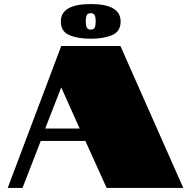

<svg xmlns="http://www.w3.org/2000/svg" viewBox="-20 -927 942 947"><path d="M282 -700H574L884 0H506L401 -232H181L91 0H18ZM373 -293 282 -496 203 -293ZM280 -821Q280 -907 428 -907Q575 -907 575 -821Q575 -772 533.5 -754Q492 -736 428 -736Q363 -736 321.5 -754Q280 -772 280 -821ZM452 -821Q452 -840 447.5 -851Q443 -862 428 -862Q412 -862 407.5 -851Q403 -840 403 -821Q403 -803 407.5 -792Q412 -781 428 -781Q443 -781 447.5 -792Q452 -803 452 -821Z"/></svg>

Font: Notable
Style: Regular
Weight: 400
Designer: Multiple Designers
Foundry: Google, Inc.
Version: Version 1.100